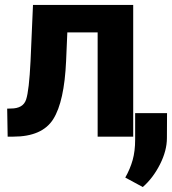

<svg xmlns="http://www.w3.org/2000/svg" viewBox="-20 -548 690 770"><path d="M514.2 -528.3V0H371.6V-418H250L245.1 -303.2Q237.8 -140.6 193.6 -70.3Q149.4 0 33.2 0H10.7L8.8 -112.3L23.9 -112.8Q72.8 -112.8 84.7 -148.7Q96.7 -184.6 102.5 -303.2L112.3 -528.3ZM649.4 5.4Q649.4 56.2 621.6 111.1Q593.8 166 552.7 202.1L482.4 164.1Q502 129.4 512 93.8Q522 58.1 522 12.2V-94.2H649.9Z"/></svg>

Font: Roboto Web
Style: Bold
Weight: 700
Designer: Google
Version: Version 1.200310; 2013